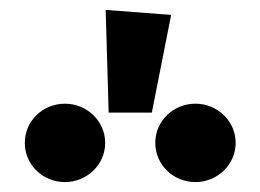

<svg xmlns="http://www.w3.org/2000/svg" viewBox="-20 -968 525 387"><path d="M199 -741H286L325 -938L193 -948ZM111 -759C66 -759 30 -724 30 -680C30 -636 66 -601 111 -601C155 -601 192 -636 192 -680C192 -724 155 -759 111 -759ZM374 -759C329 -759 293 -724 293 -680C293 -636 329 -601 374 -601C418 -601 455 -636 455 -680C455 -724 418 -759 374 -759Z"/></svg>

Font: Fira Sans
Style: Bold
Weight: 700
Designer: Carrois Corporate & Edenspiekermann AG
Foundry: Carrois Corporate GbR & Edenspiekermann AG
Version: Version 4.203